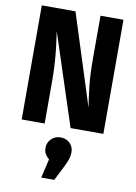

<svg xmlns="http://www.w3.org/2000/svg" viewBox="-109 -780 833 1178"><g transform="rotate(10 307.5 -190.5)"><path d="M357.9 0 170.8 -571.8Q175.4 -541.5 181.5 -494.1Q187.7 -446.7 192.1 -388.7Q196.4 -330.8 196.4 -268.2V0H53.3V-710.8H263.1L444.6 -142.1Q436.4 -190.8 427.7 -266.7Q419 -342.6 419 -438.5V-710.8H562.1V0ZM308.7 66.7Q343.1 66.7 366.2 89.2Q389.2 111.8 389.2 146.2Q389.2 164.6 382.8 186.2Q376.4 207.7 364.6 230.8L314.4 330.3H233.3L261 212.3Q246.7 200.5 236.9 184.4Q227.2 168.2 227.2 146.2Q227.2 113.3 250.5 90Q273.8 66.7 308.7 66.7Z"/></g></svg>

Font: FiraCode Nerd Font Mono
Style: Bold
Weight: 700
Monospace: yes
Designer: Carrois Corporate, Edenspiekermann AG, Nikita Prokopov
Foundry: Carrois Corporate, Edenspiekermann AG, Nikita Prokopov
Version: Version 6.002;Nerd Fonts 3.3.0